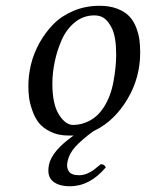

<svg xmlns="http://www.w3.org/2000/svg" viewBox="-20 -459 505 664"><path d="M161.1 -169.9Q161.1 -98.6 183.8 -62.7Q206.5 -26.9 232.9 -26.9Q262.7 -26.9 290.8 -42Q318.8 -57.1 338.9 -87.9Q362.8 -125 372.3 -176.3Q381.8 -227.5 381.8 -270Q381.8 -331.5 366.7 -361.8Q355.5 -384.3 341.6 -395Q327.6 -405.8 306.2 -405.8Q268.6 -405.8 239.3 -382.1Q210 -358.4 193.6 -321.3Q177.2 -284.2 169.2 -245.1Q161.1 -206.1 161.1 -169.9ZM78.1 -162.1Q78.1 -199.2 87.4 -237.1Q96.7 -274.9 116.9 -311.3Q137.2 -347.7 165.3 -376Q193.4 -404.3 234.6 -421.6Q275.9 -439 324.2 -439Q359.9 -439 386 -428.7Q412.1 -418.5 427 -402.8Q441.9 -387.2 450.7 -364.5Q459.5 -341.8 462.2 -321.5Q464.8 -301.3 464.8 -276.9Q464.8 -190.4 420.9 -116.5Q377 -42.5 310.1 -8.8Q309.1 -8.3 306.9 -7.3Q304.7 -6.3 303.7 -5.9Q261.2 25.4 240 49.1Q218.8 72.8 213.4 100.1Q209 121.1 218.3 134Q227.5 147 253.9 147Q267.6 147 281 141.4Q294.4 135.7 303.2 129.2Q312 122.6 328.6 108.9Q341.8 108.9 345.7 120.1Q290.5 185.1 222.2 185.1Q182.1 185.1 161.9 167.2Q141.6 149.4 149.4 110.8Q159.2 63 234.4 9.8H217.8Q181.6 9.8 154.8 -3.4Q127.9 -16.6 113.8 -34.9Q99.6 -53.2 91.1 -78.9Q82.5 -104.5 80.3 -123.3Q78.1 -142.1 78.1 -162.1Z"/></svg>

Font: Linux Libertine G
Style: Italic
Weight: 400
Italic angle: -12°
Designer: Philipp H. Poll
Foundry: Philipp H. Poll
Version: Version 5.1.3